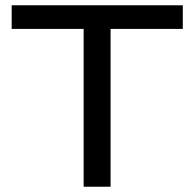

<svg xmlns="http://www.w3.org/2000/svg" viewBox="-20 -707 736 727"><path d="M296.7 0V-597.5H24.2V-687H672.2V-597.5H398.7V0Z"/></svg>

Font: Archivo SemiBold SemiExpanded
Style: Regular
Weight: 600
Width: 6
Version: Version 2.001